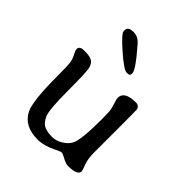

<svg xmlns="http://www.w3.org/2000/svg" viewBox="-201 -843 962 962"><g transform="rotate(45 280.0 -361.5)"><path d="M147.9 -689.9V-696.8Q147.9 -721.7 185.5 -721.7H188Q218.3 -721.7 242.2 -694.3Q328.1 -596.2 328.1 -570.8V-566.4Q328.1 -553.2 309.6 -553.2H304.7Q285.2 -553.2 216.6 -613.3Q147.9 -673.3 147.9 -689.9ZM496.1 -44.9Q496.1 -14.6 428.2 -14.6Q412.6 -14.6 388.9 -27.6Q365.2 -40.5 359.1 -40.5Q353 -40.5 336.4 -32.7L325.7 -27.3Q271.5 -0.5 226.6 -0.5Q132.3 -0.5 97.7 -68.4Q72.3 -117.2 72.3 -295.4Q72.3 -367.7 69.6 -387.9Q66.9 -408.2 55.7 -429.4Q44.4 -450.7 44.4 -458Q44.4 -481 73.7 -481H85.9Q115.7 -481 131.6 -472.4Q147.5 -463.9 154.5 -440.2Q161.6 -416.5 161.6 -281.7Q161.6 -147 175.8 -114.5Q189.9 -82 212.2 -71.5Q234.4 -61 266.4 -61Q298.3 -61 325.2 -78.1Q352.1 -95.2 363.3 -116.7Q382.8 -154.3 382.8 -296.9Q382.8 -351.1 379.9 -366.5Q377 -381.8 369.9 -402.8Q362.8 -423.8 362.8 -432.1Q362.8 -480.5 444.8 -480.5Q467.3 -480.5 472.2 -457.5Q473.1 -453.1 473.1 -335.9V-150.9Q473.1 -110.8 484.6 -80.1Q496.1 -49.3 496.1 -44.9Z"/></g></svg>

Font: Averia Libre Light
Style: Regular
Weight: 300
Version: Version 1.002